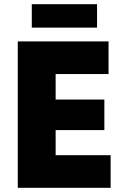

<svg xmlns="http://www.w3.org/2000/svg" viewBox="-20 -898 599 918"><path d="M132 -766H444V-878H132ZM65 0H509V-156H246V-276H479V-422H246V-544H499V-700H65Z"/></svg>

Font: Fixel Text ExtraBold
Style: Regular
Weight: 800
Width: 4
Designer: AlfaBravo + MacPaw
Foundry: Kyrylo Tkachov, Marchela Mozhyna, Serhii Makarenko, Maria Weinstein, Zakhar Kryvoshyya
Version: Version 1.211